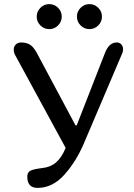

<svg xmlns="http://www.w3.org/2000/svg" viewBox="-20 -916 655 936"><path d="M177 -792Q159 -810 159 -835Q159 -860 177 -878Q195 -896 220 -896Q245 -896 263 -878Q281 -860 281 -835Q281 -810 263 -792Q245 -774 220 -774Q195 -774 177 -792ZM373 -792Q355 -810 355 -835Q355 -860 373 -878Q391 -896 416 -896Q441 -896 459 -878Q477 -860 477 -835Q477 -810 459 -792Q441 -774 416 -774Q391 -774 373 -792ZM491 -656Q511 -709 549 -709Q563 -709 571.5 -699.5Q580 -690 580 -676Q580 -664 575 -654L389 -217Q351 -128 293.5 -64Q236 0 163 0Q113 0 113 -55Q113 -75 127 -83Q141 -91 180 -96Q225 -100 253 -124Q281 -148 300 -195L53 -649Q47 -660 47 -674Q47 -689 57 -699Q67 -709 83 -709Q109 -709 126.5 -698Q144 -687 160 -657L348 -305H354Z"/></svg>

Font: Marmelad
Style: Regular
Weight: 400
Designer: Manvel Shmavonyan
Foundry: Cyreal
Version: Version 1.001;PS 001.001;hotconv 1.0.88;makeotf.lib2.5.64775